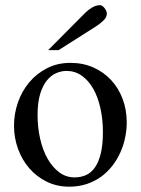

<svg xmlns="http://www.w3.org/2000/svg" viewBox="-20 -701 540 736"><path d="M465.8 -231.9Q465.8 -203.1 459.7 -173.6Q453.6 -144 441.4 -116.7Q429.2 -89.4 410.6 -65.4Q392.1 -41.5 367.7 -23.7Q343.3 -5.9 312.5 4.4Q281.7 14.6 245.1 14.6Q198.2 14.6 159.4 -4.4Q120.6 -23.4 92.5 -55.7Q64.5 -87.9 49.1 -130.4Q33.7 -172.9 33.7 -219.2Q33.7 -264.6 48.6 -307.9Q63.5 -351.1 91.6 -384.8Q119.6 -418.5 159.7 -439.2Q199.7 -460 250 -460Q298.3 -460 337.9 -442.4Q377.4 -424.8 406 -394Q434.6 -363.3 450.2 -321.5Q465.8 -279.8 465.8 -231.9ZM374.5 -194.3Q374.5 -244.1 364.7 -287.1Q355 -330.1 336.9 -361.6Q318.8 -393.1 293 -411.1Q267.1 -429.2 234.9 -429.2Q215.8 -429.2 196 -420.9Q176.3 -412.6 160.2 -393.1Q144 -373.5 134 -341.1Q124 -308.6 124 -259.8Q124 -211.9 134 -168.5Q144 -125 162.6 -92.3Q181.2 -59.6 207.3 -40.3Q233.4 -21 265.6 -21Q290 -21 310.1 -30Q330.1 -39.1 344.2 -59.6Q358.4 -80.1 366.5 -113.3Q374.5 -146.5 374.5 -194.3ZM389.6 -649.4Q389.6 -635.3 377.2 -623Q364.7 -610.8 349.1 -600.6L204.6 -508.8H164.6L303.2 -648.4Q315.9 -661.6 331.8 -671.4Q347.7 -681.2 363.8 -681.2Q367.7 -681.2 372.1 -678.2Q376.5 -675.3 380.4 -670.4Q384.3 -665.5 387 -659.9Q389.6 -654.3 389.6 -649.4Z"/></svg>

Font: Doulos SIL Am
Style: Regular
Weight: 400
Designer: Walt Agee, Victor Gaultney, Peter Martin, Debbi Hosken, Becca Hirsbrunner
Foundry: SIL International
Version: Version 5.000